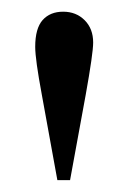

<svg xmlns="http://www.w3.org/2000/svg" viewBox="-20 -697 220 325"><path d="M77.1 -392.1 50.8 -536.6Q39.6 -596.7 39.6 -617.7Q39.6 -648.9 52.2 -663.1Q64.9 -677.2 86.9 -677.2Q108.9 -677.2 123.3 -662.8Q137.7 -648.4 137.7 -625Q137.7 -606.9 125 -536.1L98.6 -392.1Z"/></svg>

Font: Jameel Khushkhati
Style: Regular
Weight: 400
Version: Version 3.5